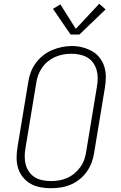

<svg xmlns="http://www.w3.org/2000/svg" viewBox="-20 -990 640 1018"><path d="M249 8Q220 8 192 2.5Q164 -3 141 -16.5Q118 -30 101 -51Q84 -72 76 -98.5Q68 -125 68 -153.5Q68 -182 73 -211L130 -556Q134 -582 143.5 -607.5Q153 -633 169.5 -655.5Q186 -678 208.5 -696Q231 -714 256.5 -724.5Q282 -735 308 -740.5Q334 -746 361 -746Q390 -746 417 -739Q444 -732 467.5 -719Q491 -706 508 -684.5Q525 -663 533 -637Q541 -611 541 -582Q541 -553 536 -524L479 -179Q475 -153 465.5 -127.5Q456 -102 440 -79.5Q424 -57 401.5 -39Q379 -21 353.5 -10.5Q328 0 301.5 4Q275 8 249 8ZM249 -30Q271 -30 292.5 -33.5Q314 -37 335 -46Q356 -55 374 -70Q392 -85 405.5 -103.5Q419 -122 426.5 -143Q434 -164 437 -186L494 -531Q498 -553 498 -576Q498 -599 492 -619.5Q486 -640 473.5 -657.5Q461 -675 442.5 -685.5Q424 -696 402 -700.5Q380 -705 358 -705Q336 -705 314.5 -701Q293 -697 272.5 -688Q252 -679 234 -664.5Q216 -650 203 -631Q190 -612 182.5 -591.5Q175 -571 172 -549L115 -204Q111 -182 111 -159.5Q111 -137 116.5 -116.5Q122 -96 134.5 -78.5Q147 -61 165 -50Q183 -39 205 -34.5Q227 -30 249 -30ZM354 -807 261 -943 300 -967 382 -837 506 -970 540 -940 401 -807Z"/></svg>

Font: Iosevka Slab XLtEx
Style: Italic
Weight: 200
Width: 7
Italic angle: -9°
Monospace: yes
Designer: Belleve Invis
Foundry: Belleve Invis
Version: Version 11.1.0; ttfautohint (v1.8.3)